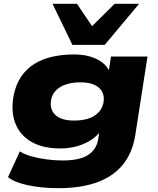

<svg xmlns="http://www.w3.org/2000/svg" viewBox="-20 -794 829 1005"><path d="M285 191Q200 191 128 176Q56 161 22 133L84 -2Q105 13 141.5 23.5Q178 34 221.5 40Q265 46 307 46Q396 46 440 18Q484 -10 494 -64L501 -113H510Q491 -84 457.5 -62Q424 -40 382.5 -28.5Q341 -17 296 -17Q202 -17 142 -53Q82 -89 59 -152Q36 -215 52 -297Q64 -354 91.5 -394Q119 -434 160 -459.5Q201 -485 253.5 -497Q306 -509 367 -509Q439 -509 489.5 -483Q540 -457 555 -414L548 -413L561 -498H752L688 -86Q673 7 622.5 68.5Q572 130 487.5 160.5Q403 191 285 191ZM367 -163Q408 -163 440 -172.5Q472 -182 493 -203Q514 -224 521 -253Q531 -304 499 -333.5Q467 -363 401 -363Q360 -363 328 -353Q296 -343 275.5 -323.5Q255 -304 248 -274Q238 -222 269.5 -192.5Q301 -163 367 -163ZM359 -559 255 -774H383L462 -657L580 -774H708L528 -559Z"/></svg>

Font: Nunito Sans 10pt Expanded Black
Style: Italic
Weight: 900
Width: 7
Italic angle: -9°
Designer: Vernon Adams
Foundry: Vernon Adams
Version: Version 3.101;gftools[0.9.27]